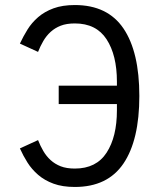

<svg xmlns="http://www.w3.org/2000/svg" viewBox="-20 -730 640 762"><path d="M277 12Q228 12 192.5 -1Q157 -14 131.5 -36Q106 -58 89 -85Q72 -112 59 -141L131 -174Q140 -151 152 -130.5Q164 -110 181 -94.5Q198 -79 221 -70Q244 -61 277 -61Q362 -61 403 -124Q444 -187 444 -292V-317H213V-390H444V-406Q444 -511 403 -574Q362 -637 277 -637Q244 -637 221 -628Q198 -619 181 -603.5Q164 -588 152 -567.5Q140 -547 131 -524L59 -557Q72 -585 89 -612.5Q106 -640 131.5 -662Q157 -684 192.5 -697Q228 -710 277 -710Q407 -710 470 -617Q533 -524 533 -349Q533 -174 470 -81Q407 12 277 12Z"/></svg>

Font: PlemolJP35 Console
Style: Regular
Weight: 400
Version: v2.0.3; ttfautohint (v1.8.4.7-5d5b-dirty) -l 6 -r 45 -G 200 